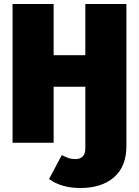

<svg xmlns="http://www.w3.org/2000/svg" viewBox="-20 -716 697 963"><path d="M614 -696V16Q614 119 552 173Q490 227 383 227Q288 227 226 182L290 62Q312 73 325.5 77.5Q339 82 358 82Q382 82 395 68.5Q408 55 408 29V-281H249V0H43V-696H249V-439H408V-696Z"/></svg>

Font: FiraGO Heavy
Style: Regular
Weight: 900
Designer: bBox Type
Foundry: bBox Type GmbH
Version: Version 1.001